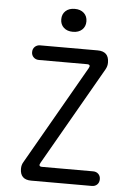

<svg xmlns="http://www.w3.org/2000/svg" viewBox="-62 -988 723 1034"><g transform="rotate(5 300.0 -471.0)"><path d="M146 0Q116 0 101 -15Q86 -30 86 -59Q86 -70 88.5 -79Q91 -88 96 -96L402 -630Q408 -640 405.5 -645.5Q403 -651 391 -651H131Q114 -651 102.5 -662Q91 -673 91 -690Q91 -708 102.5 -719Q114 -730 131 -730H442Q472 -730 487.5 -715Q503 -700 503 -669Q503 -659 500.5 -650Q498 -641 493 -632L188 -100Q182 -90 184.5 -84.5Q187 -79 199 -79H474Q492 -79 503 -68Q514 -57 514 -40Q514 -22 503 -11Q492 0 474 0ZM300 -818Q269 -818 250.5 -835Q232 -852 232 -880Q232 -908 250.5 -925Q269 -942 300 -942Q331 -942 349.5 -925Q368 -908 368 -880Q368 -852 349.5 -835Q331 -818 300 -818Z"/></g></svg>

Font: Maple Mono NL Light
Style: Regular
Weight: 300
Monospace: yes
Designer: subframe7536
Version: Version 7.000